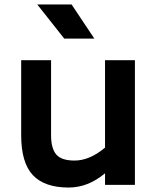

<svg xmlns="http://www.w3.org/2000/svg" viewBox="-20 -829 705 861"><path d="M75 0ZM585 -559V0H451V-52Q375 12 288 12Q180 12 127.5 -43.5Q75 -99 75 -223V-559H209V-223Q209 -163 232.5 -136Q256 -109 314 -109Q382 -109 451 -167V-559ZM147 -809H301L403 -656H268Z"/></svg>

Font: Biryani
Style: Bold
Weight: 700
Designer: Dan Reynolds and Mathieu Reguer
Foundry: Dan Reynolds and Mathieu Reguer
Version: Version 1.004; ttfautohint (v1.1) -l 5 -r 5 -G 72 -x 0 -D la